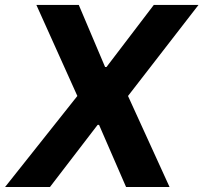

<svg xmlns="http://www.w3.org/2000/svg" viewBox="-37 -747 813 767"><path d="M277.7 -727.3H108.3L272 -363.6L-16.7 0H162.6L353 -248.2H358.7L466.6 0H640.3L474.4 -363.6L756 -727.3H577.4L388.5 -479.4H382.8Z"/></svg>

Font: Magic Ui Pro
Style: Bold Italic
Weight: 700
Italic angle: -9.39999°
Designer: Stefan Endress, Andreas Faust
Version: Version 1.000;FEAKit 1.0